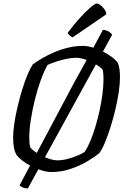

<svg xmlns="http://www.w3.org/2000/svg" viewBox="-20 -982 714 1096"><path d="M139 93.6Q121.4 93.6 109 87.6Q96.6 81.5 91.6 76L404.6 -513Q434.6 -566 465.6 -623Q496.6 -680 524.1 -730.5Q551.6 -781 567.6 -812Q591 -809 604.1 -799.9Q617.2 -790.8 619.9 -782.8ZM273.1 0Q247.8 0 217.5 -9.5Q187.2 -19 158.2 -33.6Q129.2 -48.2 106.7 -65.9Q84.2 -83.5 73.7 -99.1Q63.7 -116 59.3 -140.7Q54.9 -165.4 54.9 -195.9Q54.9 -231.9 61.8 -277.8Q68.7 -323.7 80.5 -373.3Q92.2 -423 106.6 -470Q121 -517 136.6 -554.5Q152.2 -591.9 166.7 -614Q188.7 -630.6 219.8 -648.8Q250.9 -666.9 288.3 -683.2Q325.7 -699.5 367.9 -709.7Q410.1 -720 454 -720Q477.8 -720 507.6 -711.4Q537.4 -702.8 566.1 -688.5Q594.9 -674.3 618.1 -656.8Q641.2 -639.3 652.8 -622.5Q659.3 -607.3 662.1 -586Q664.9 -564.8 664.9 -542.1Q664.9 -505.1 658 -457.3Q651.1 -409.4 638.8 -357.8Q626.5 -306.1 611.2 -257.4Q595.8 -208.7 579.5 -169.4Q563.3 -130.1 547.6 -108.5Q520.6 -85.7 477.4 -60.4Q434.2 -35.1 382 -17.5Q329.7 0 273.1 0ZM306.6 -66.8Q336.7 -66.8 368.2 -75.4Q399.7 -84 425.6 -95.3Q451.4 -106.5 462.9 -114.7Q480.1 -139.5 495.8 -177.2Q511.5 -214.9 525.2 -260.8Q538.8 -306.7 549.2 -354.6Q559.5 -402.5 565.2 -447.7Q570.8 -492.9 570.8 -529.1Q570.8 -542.9 570 -556.6Q569.2 -570.3 567.2 -581Q564.5 -588.5 548.6 -600.3Q532.6 -612.2 509.9 -624.2Q487.2 -636.2 461.7 -644.2Q436.2 -652.2 415.2 -652.2Q388.1 -652.2 357.9 -645.7Q327.7 -639.3 300.1 -630.1Q272.5 -620.9 251.5 -611.5Q232.5 -578.4 213.6 -527Q194.7 -475.6 180 -416.5Q165.2 -357.4 156.2 -300.5Q147.2 -243.7 147.2 -198.5Q147.2 -180.5 148.3 -166.5Q149.5 -152.4 152.7 -141.2Q159.9 -130.2 177.6 -117.5Q195.4 -104.7 218.3 -93Q241.3 -81.3 264.7 -74Q288.2 -66.8 306.6 -66.8ZM394.7 -768.8Q385.6 -771.8 376.8 -780Q368 -788.3 366.3 -794.9Q403.5 -844.2 437.8 -881.6Q472 -919 497.7 -940.6Q523.4 -962.1 532.9 -962.1Q540.7 -962.1 553.2 -952.6Q565.8 -943 576 -929.1Q586.3 -915.2 587.1 -900.6Z"/></svg>

Font: Texturina Medium
Style: Italic
Weight: 500
Italic angle: -11°
Designer: Guillermo Torres Carreño
Foundry: Omnibus-Type
Version: Version 1.002